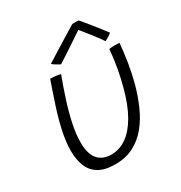

<svg xmlns="http://www.w3.org/2000/svg" viewBox="-172 -839 933 987"><g transform="rotate(-30 294.5 -346.0)"><path d="M498 -507Q502.5 -508 511 -508.8Q519.5 -509.5 528 -509.5Q536 -509.5 545.5 -509.2Q555 -509 559 -508.5Q554 -454 545 -397.2Q536 -340.5 521.5 -285.5Q504.5 -223 480 -167.5Q455.5 -112 420.5 -69.2Q385.5 -26.5 338.2 -2.2Q291 22 229.5 22Q168 22 131.8 0Q95.5 -22 80 -61.2Q64.5 -100.5 64.5 -151.5Q64.5 -204 77.8 -265.5Q91 -327 112.8 -393.5Q134.5 -460 158 -527Q164 -526.5 172.2 -526Q180.5 -525.5 187.5 -525Q196 -524 204.2 -522.5Q212.5 -521 218.5 -519Q196 -459.5 175.5 -396Q155 -332.5 142.2 -272.8Q129.5 -213 129.5 -164.5Q129.5 -96 157.5 -63.8Q185.5 -31.5 237 -31.5Q285 -31.5 326.8 -60.5Q368.5 -89.5 402.8 -148.5Q437 -207.5 461 -298Q473.5 -343.5 483 -395.8Q492.5 -448 498 -507ZM435 -713Q451 -694.5 470.2 -670.5Q489.5 -646.5 508.8 -622.2Q528 -598 543 -578Q533.5 -569.5 522.5 -563Q511.5 -556.5 501 -551.5Q492.5 -565 477.8 -584.5Q463 -604 447.5 -623.8Q432 -643.5 420.2 -658Q408.5 -672.5 405.5 -675.5H414Q409.5 -672.5 388.8 -658.5Q368 -644.5 340.2 -626Q312.5 -607.5 286.2 -590.2Q260 -573 243.5 -563Q239.5 -565 230 -570Q220.5 -575 211.8 -581Q203 -587 199.5 -591Q225 -607 255.2 -626Q285.5 -645 314.8 -663Q344 -681 366.2 -694.8Q388.5 -708.5 397.5 -713.5Q402 -713.5 408.8 -713.8Q415.5 -714 422.8 -713.8Q430 -713.5 435 -713Z"/></g></svg>

Font: Grandstander Thin ExtraLight
Style: Italic
Weight: 250
Italic angle: -15°
Version: Version 1.200